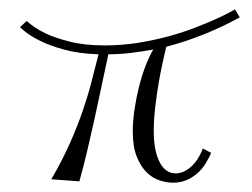

<svg xmlns="http://www.w3.org/2000/svg" viewBox="-20 -417 540 411"><path d="M89.8 -33.2Q113.3 -73.7 129.4 -109.9Q145.5 -146 156.7 -178.7Q168 -211.4 175.8 -241.7Q183.6 -272 190.9 -300.8Q147.9 -302.2 116.5 -311Q85 -319.8 64.5 -330.3Q43.9 -340.8 33.7 -349.4Q23.4 -357.9 22.9 -358.9L37.1 -372.1Q53.2 -357.4 77.1 -345.7Q97.7 -335.9 129.2 -327.9Q160.6 -319.8 204.1 -319.8Q241.2 -319.8 276.1 -325.4Q311 -331.1 342 -339.6Q373 -348.1 398.7 -358.2Q424.3 -368.2 443.1 -376.7Q461.9 -385.3 472.2 -390.9Q482.4 -396.5 482.9 -397L493.2 -379.9Q418 -338.4 335.9 -316.9Q333.5 -307.1 328.9 -286.4Q324.2 -265.6 319.8 -240.2Q315.4 -214.8 312.3 -187.5Q309.1 -160.2 309.1 -137.2Q309.1 -94.7 321.5 -70.3Q334 -45.9 356 -45.9Q372.6 -45.9 388.4 -59.6Q404.3 -73.2 414.1 -99.1L432.1 -89.8Q427.2 -78.6 420.2 -67.1Q413.1 -55.7 403.1 -46.6Q393.1 -37.6 379.9 -31.7Q366.7 -25.9 350.1 -25.9Q336.9 -25.9 321.8 -30.8Q306.6 -35.6 293.9 -48.1Q281.2 -60.5 272.7 -81.8Q264.2 -103 264.2 -136.2Q264.2 -156.2 267.6 -180.4Q271 -204.6 276.9 -228.5Q282.7 -252.4 290.8 -273.9Q298.8 -295.4 308.1 -311Q283.7 -306.6 260 -303.7Q236.3 -300.8 211.9 -300.8Q204.6 -267.6 197.3 -232.2Q189.9 -196.8 182.1 -161.4Q174.3 -126 166.3 -92.3Q158.2 -58.6 149.9 -28.8Z"/></svg>

Font: Clicker Script
Style: Regular
Weight: 400
Designer: Astigmatic (AOETI)
Foundry: Astigmatic (AOETI)
Version: Version 1.000